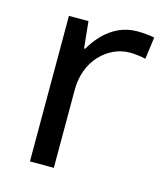

<svg xmlns="http://www.w3.org/2000/svg" viewBox="-88 -615 589 683"><g transform="rotate(15 206.5 -273.0)"><path d="M335 -546Q350 -546 367.5 -544.5Q385 -543 398 -540L387 -459Q374 -462 358.5 -464Q343 -466 329 -466Q298 -466 270 -453Q242 -440 220 -416.5Q198 -393 185.5 -360Q173 -327 173 -286V0H85V-536H157L167 -438H171Q188 -468 212 -492.5Q236 -517 267 -531.5Q298 -546 335 -546Z"/></g></svg>

Font: uguzrati05
Style: Book
Weight: 400
Designer: Jelle Bosma - Monotype Design Team, Universal Thirst
Foundry: Monotype Imaging Inc.
Version: Version 2.106